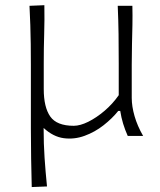

<svg xmlns="http://www.w3.org/2000/svg" viewBox="-20 -531 624 750"><path d="M104 199.7 163.6 197.3Q157.7 139.2 154.1 85.4Q150.4 31.7 150.4 -31.2Q188 3.4 229.2 8.8Q270.5 14.2 310.5 -0.5Q350.6 -15.1 384.5 -41.7Q418.5 -68.4 441.9 -97.7H449.7Q453.6 -72.3 460.9 -48.1Q468.3 -23.9 479 0H539.1Q516.6 -39.1 505.6 -77.4Q494.6 -115.7 494.6 -148.4V-278.3Q494.6 -320.8 495.6 -358.9Q496.6 -397 497.3 -433.8Q498 -470.7 497.1 -508.3H439.9Q442.4 -451.2 443.1 -397.7Q443.8 -344.2 443.8 -282.2V-159.2Q420.4 -125.5 388.7 -98.4Q356.9 -71.3 325 -55.4Q293 -39.6 268.1 -39.6Q201.7 -39.6 176.3 -75.9Q150.9 -112.3 150.9 -183.1V-282.2Q150.9 -344.2 152.6 -398.9Q154.3 -453.6 153.3 -510.7L95.2 -508.3Q97.2 -470.2 98.4 -433.6Q99.6 -397 100.1 -359.1Q100.6 -321.3 100.6 -278.3V-29.3Q100.6 33.7 101.6 88.1Q102.5 142.6 104 199.7Z"/></svg>

Font: Pinar VF
Style: Regular
Weight: 300
Designer: Amin Abedi
Version: Version 2.000